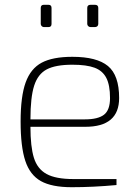

<svg xmlns="http://www.w3.org/2000/svg" viewBox="-20 -775 583 801"><path d="M66 -268Q66 -373 87 -431Q108 -489 154 -513.5Q200 -538 282 -538Q384 -538 430.5 -499.5Q477 -461 477 -366Q477 -246 336 -246H107Q107 -163 121.5 -116.5Q136 -70 174.5 -49Q213 -28 286 -28H466V-3Q369 6 279 6Q196 6 150.5 -19.5Q105 -45 85.5 -104Q66 -163 66 -268ZM334 -277Q389 -277 414 -296.5Q439 -316 439 -366Q439 -420 423.5 -450Q408 -480 374.5 -492.5Q341 -505 282 -505Q212 -505 175 -485.5Q138 -466 122.5 -417.5Q107 -369 107 -277ZM150 -675V-742Q150 -755 163 -755H182Q195 -755 195 -742V-675Q195 -662 182 -662H163Q158 -662 154 -666Q150 -670 150 -675ZM344 -675V-742Q344 -755 358 -755H376Q390 -755 390 -742V-675Q390 -669 386 -665.5Q382 -662 376 -662H358Q352 -662 348 -666Q344 -670 344 -675Z"/></svg>

Font: Exo ExtraLight
Style: Regular
Weight: 275
Designer: Natanael Gama
Foundry: Natanael Gama
Version: Version 1.500; ttfautohint (v1.6)